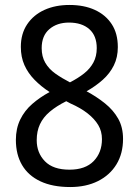

<svg xmlns="http://www.w3.org/2000/svg" viewBox="-20 -744 560 774"><path d="M260 -724Q319 -724 362.5 -704Q406 -684 430.5 -646.5Q455 -609 455 -554Q455 -513 439 -480.5Q423 -448 394.5 -422.5Q366 -397 329 -376Q370 -354 403.5 -327Q437 -300 456.5 -265.5Q476 -231 476 -184Q476 -125 449.5 -81.5Q423 -38 375 -14Q327 10 263 10Q192 10 143 -13Q94 -36 69 -78.5Q44 -121 44 -180Q44 -226 61.5 -262Q79 -298 110 -325Q141 -352 180 -373Q146 -395 119.5 -422Q93 -449 78.5 -481.5Q64 -514 64 -555Q64 -608 89.5 -646Q115 -684 159 -704Q203 -724 260 -724ZM128 -179Q128 -128 161 -94Q194 -60 260 -60Q324 -60 357.5 -94.5Q391 -129 391 -183Q391 -215 376 -240Q361 -265 333 -287Q305 -309 264 -327L247 -336Q207 -316 180.5 -293.5Q154 -271 141 -243Q128 -215 128 -179ZM258 -653Q210 -653 179 -626.5Q148 -600 148 -550Q148 -516 162.5 -491Q177 -466 203 -447.5Q229 -429 262 -412Q295 -429 319 -448Q343 -467 356.5 -492Q370 -517 370 -550Q370 -600 340 -626.5Q310 -653 258 -653Z"/></svg>

Font: Noto Sans Hebrew SemiCondensed
Style: Regular
Weight: 400
Width: 4
Designer: Monotype Design Team
Foundry: Monotype Imaging Inc.
Version: Version 2.003